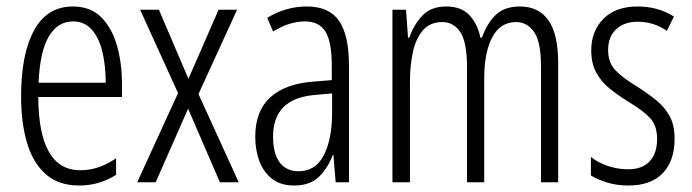

<svg xmlns="http://www.w3.org/2000/svg" viewBox="-20 -562 2133 592"><path d="M205 -542Q259 -542 292 -509Q325 -476 340.5 -422Q356 -368 356 -305V-263H98Q99 -37 228 -37Q284 -37 338 -74V-23Q313 -7 284.5 1.5Q256 10 224 10Q161 10 121.5 -24.5Q82 -59 63.5 -121Q45 -183 45 -265Q45 -395 85 -468.5Q125 -542 205 -542ZM205 -496Q158 -496 130.5 -449.5Q103 -403 99 -307H306Q306 -358 296 -401Q286 -444 263.5 -470Q241 -496 205 -496Z M529 -275 412 -532H470L561 -319L654 -532H711L592 -272L716 0H658L560 -227L460 0H403Z M926 -542Q995 -542 1025.5 -497.5Q1056 -453 1056 -360V0H1015L1008 -84H1006Q991 -44 963.5 -17Q936 10 887 10Q845 10 818.5 -11Q792 -32 779.5 -66Q767 -100 767 -140Q767 -219 812.5 -261Q858 -303 942 -310L1003 -315V-358Q1003 -433 983.5 -464.5Q964 -496 920 -496Q899 -496 874.5 -489Q850 -482 822 -465L804 -507Q861 -542 926 -542ZM948 -269Q822 -257 822 -141Q822 -88 842.5 -61Q863 -34 901 -34Q953 -34 978.5 -83.5Q1004 -133 1004 -216V-274Z M1583 -542Q1641 -542 1671 -499.5Q1701 -457 1701 -367V0H1648V-359Q1648 -432 1627 -463Q1606 -494 1571 -494Q1523 -494 1498 -447.5Q1473 -401 1473 -319V0H1420V-352Q1420 -433 1399 -463.5Q1378 -494 1344 -494Q1306 -494 1284 -468.5Q1262 -443 1253 -401Q1244 -359 1244 -309V0H1190V-532H1232L1238 -446H1242Q1255 -484 1281.5 -513Q1308 -542 1356 -542Q1404 -542 1429 -513.5Q1454 -485 1461 -446H1466Q1482 -491 1509 -516.5Q1536 -542 1583 -542Z M2060 -134Q2060 -66 2023.5 -28Q1987 10 1918 10Q1881 10 1851 0.5Q1821 -9 1802 -21V-78Q1823 -61 1853.5 -50.5Q1884 -40 1917 -40Q1960 -40 1983 -64.5Q2006 -89 2006 -133Q2006 -175 1984.5 -198Q1963 -221 1918 -248Q1884 -269 1858.5 -290Q1833 -311 1818 -339Q1803 -367 1803 -407Q1803 -466 1840.5 -504Q1878 -542 1946 -542Q2009 -542 2058 -511L2036 -467Q1996 -495 1946 -495Q1905 -495 1880 -472Q1855 -449 1855 -408Q1855 -370 1876.5 -346.5Q1898 -323 1946 -294Q1979 -273 2004.5 -252Q2030 -231 2045 -203.5Q2060 -176 2060 -134Z"/></svg>

Font: Noto Sans ExtraCondensed Light
Style: Regular
Weight: 300
Width: 2
Designer: Monotype Design Team
Foundry: Monotype Imaging Inc.
Version: Version 2.013; ttfautohint (v1.8.4.7-5d5b)